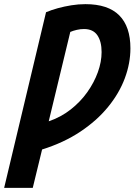

<svg xmlns="http://www.w3.org/2000/svg" viewBox="-49 -721 649 926"><path d="M-29 185 173 -662Q199 -673 230 -681.5Q261 -690 295 -695.5Q329 -701 363 -701Q472 -701 526 -647Q580 -593 580 -488Q580 -416 553 -343.5Q526 -271 472 -205Q418 -139 338.5 -86Q259 -33 154 0L109 185ZM186 -136Q245 -156 292 -193Q339 -230 372 -276.5Q405 -323 423 -373Q441 -423 441 -470Q441 -521 420.5 -551Q400 -581 356 -581Q339 -581 321.5 -577Q304 -573 290 -567Z"/></svg>

Font: Ubuntu Sans Mono
Style: Bold Italic
Weight: 700
Italic angle: -13.5°
Monospace: yes
Designer: Dalton Maag Ltd
Foundry: Dalton Maag Ltd
Version: Version 1.006